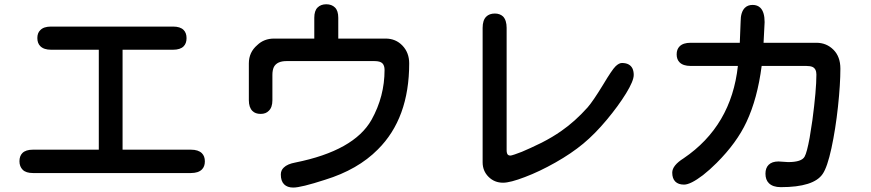

<svg xmlns="http://www.w3.org/2000/svg" viewBox="-20 -804 4040 891"><path d="M216.8 -573.2Q183.6 -573.2 167 -589.8Q153.3 -603.5 153.3 -627.4Q153.3 -651.4 167 -664.1Q182.6 -680.7 216.8 -680.7H783.2Q816.4 -680.7 832 -665Q845.7 -651.4 845.7 -627Q845.7 -602.5 832 -588.9Q816.4 -573.2 783.2 -573.2H548.8V-109.4H866.2Q900.4 -109.4 917 -92.8Q930.7 -79.1 930.7 -55.2Q930.7 -31.2 917 -17.6Q900.4 -1 866.2 -1H132.8Q100.6 -1 85.4 -16.1Q70.3 -31.2 70.3 -55.7Q70.3 -80.1 84 -93.8Q99.6 -109.4 132.8 -109.4H438.5V-573.2Z M1549.8 -721.7V-625H1769.5Q1816.4 -625 1847.7 -592.3Q1878.9 -559.6 1878.9 -509.8Q1878.9 -254.9 1733.4 -110.4Q1640.6 -16.6 1488.3 30.3Q1377 66.4 1340.8 66.4Q1313.5 66.4 1298.3 51.3Q1283.2 36.1 1283.2 5.9Q1283.2 -13.7 1296.9 -26.4Q1313.5 -43 1350.6 -49.8Q1623 -104.5 1704.1 -248Q1764.6 -356.4 1764.6 -479.5Q1764.6 -500 1754.4 -510.3Q1744.1 -520.5 1717.8 -520.5H1309.6Q1265.6 -520.5 1251 -493.2Q1244.1 -478.5 1244.1 -456.1V-338.9Q1244.1 -305.7 1227.5 -290Q1213.9 -275.4 1189.5 -275.4Q1165 -275.4 1151.4 -289.1Q1134.8 -305.7 1134.8 -338.9V-509.8Q1134.8 -561.5 1173.8 -594.7Q1205.1 -625 1252 -625H1438.5V-721.7Q1438.5 -753.9 1453.6 -769Q1468.8 -784.2 1494.1 -784.2Q1519.5 -784.2 1534.7 -769Q1549.8 -753.9 1549.8 -721.7Z M2866.2 -511.7Q2902.3 -511.7 2915 -486.3Q2920.9 -473.6 2920.9 -456.1Q2920.9 -428.7 2885.3 -370.6Q2849.6 -312.5 2795.4 -247.6Q2741.2 -182.6 2686.5 -137.2Q2631.8 -91.8 2557.6 -49.8Q2483.4 -7.8 2416 17.6Q2347.7 43.9 2314.5 43.9Q2274.4 43.9 2247.1 16.6Q2219.7 -10.7 2219.7 -50.8V-674.8Q2219.7 -710 2236.3 -726.6Q2251 -741.2 2276.4 -741.2Q2299.8 -741.2 2314.5 -727.5Q2331.1 -710 2331.1 -674.8V-107.4Q2331.1 -91.8 2336.9 -85.9Q2340.8 -82 2348.6 -82Q2352.5 -82 2368.7 -87.4Q2384.8 -92.8 2401.9 -99.6Q2418.9 -106.4 2442.9 -117.7Q2466.8 -128.9 2493.2 -141.6Q2544.9 -168 2585 -196.3Q2648.4 -240.2 2707 -305.7Q2732.4 -335 2778.3 -410.2Q2820.3 -480.5 2836.4 -496.1Q2852.5 -511.7 2866.2 -511.7Z M3436.5 -767.6Q3450.2 -781.2 3472.7 -781.2Q3495.1 -781.2 3508.8 -767.6Q3528.3 -748 3528.3 -701.2Q3528.3 -700.2 3523.4 -605.5H3768.6Q3815.4 -605.5 3847.7 -573.2Q3879.9 -541 3879.9 -485.4Q3879.9 -413.1 3868.7 -308.6Q3857.4 -204.1 3838.4 -116.2Q3819.3 -28.3 3797.9 2.9Q3756.8 64.5 3603.5 64.5Q3566.4 64.5 3547.9 45.9Q3532.2 30.3 3532.2 2Q3532.2 -24.4 3546.9 -39.1Q3562.5 -54.7 3592.8 -54.7Q3593.8 -54.7 3637.7 -51.8Q3700.2 -51.8 3713.9 -77.1Q3724.6 -95.7 3737.3 -165Q3743.2 -200.2 3750 -246.1Q3768.6 -386.7 3768.6 -458Q3768.6 -484.4 3751 -493.2Q3740.2 -498 3721.7 -498H3514.6Q3495.1 -346.7 3444.3 -238.3Q3399.4 -141.6 3305.7 -47.9Q3273.4 -15.6 3242.2 8.8Q3184.6 52.7 3154.3 52.7Q3127.9 52.7 3113.8 38.6Q3099.6 24.4 3099.6 -2.9Q3099.6 -36.1 3152.3 -69.3Q3374 -219.7 3404.3 -498H3184.6Q3150.4 -498 3133.8 -514.6Q3120.1 -528.3 3120.1 -551.8Q3120.1 -575.2 3133.8 -588.9Q3150.4 -605.5 3184.6 -605.5H3413.1L3417 -704.1Q3417 -748 3436.5 -767.6Z"/></svg>

Font: FakePearl
Style: SemiBold
Weight: 400
Version: Version 1.2